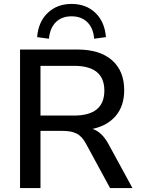

<svg xmlns="http://www.w3.org/2000/svg" viewBox="-20 -957 717 977"><path d="M82 0V-705H374Q488 -705 550 -650.5Q612 -596 612 -498Q612 -419 570 -368.5Q528 -318 451 -301Q499 -285 532 -224L654 0H540L418 -225Q397 -264 369.5 -277.5Q342 -291 299 -291H186V0ZM186 -369H357Q511 -369 511 -496Q511 -622 357 -622H186ZM229 -760 169 -768Q175 -846 223 -891.5Q271 -937 344 -937Q418 -937 465.5 -891.5Q513 -846 519 -768L459 -760Q455 -814 424.5 -844Q394 -874 344 -874Q294 -874 264 -844Q234 -814 229 -760Z"/></svg>

Font: Nunito Sans SemiBold
Style: Regular
Weight: 600
Designer: Vernon Adams
Foundry: Vernon Adams
Version: Version 3.101; ttfautohint (v1.8.4.7-5d5b);gftools[0.9.27]